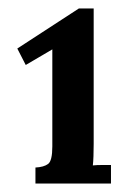

<svg xmlns="http://www.w3.org/2000/svg" viewBox="-20 -736 318 455"><path d="M64 -301V-339Q84 -340 94 -347.5Q104 -355 104 -389V-619L41 -582L21 -621L167 -716H202V-395Q202 -380 201.5 -366Q201 -352 200 -344Q209 -345 222.5 -345Q236 -345 243 -345V-301Z"/></svg>

Font: Lora
Style: Weight 700
Weight: 700
Designer: Olga Karpushina, Alexei Vanyashin (Cyrillic)
Foundry: Cyreal
Version: Version 3.001